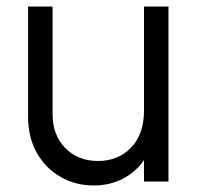

<svg xmlns="http://www.w3.org/2000/svg" viewBox="-20 -556 613 588"><path d="M267 12Q317 12 357 -9Q397 -30 421 -66V0H496V-536H421V-217Q421 -145 381.5 -104Q342 -63 280 -63Q219 -63 180 -102.5Q141 -142 141 -207V-536H66V-198Q66 -136 92.5 -88.5Q119 -41 165 -14.5Q211 12 267 12Z"/></svg>

Font: Plus Jakarta Sans
Style: Regular
Weight: 400
Designer: Gumpita Rahayu
Foundry: Tokotype
Version: Version 2.004; ttfautohint (v1.8.3)